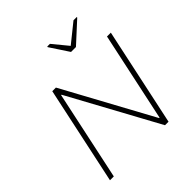

<svg xmlns="http://www.w3.org/2000/svg" viewBox="-237 -1097 1273 1273"><g transform="rotate(-45 399.5 -460.5)"><path d="M70 0 217 -688H251L592 -61H596L730 -688H766L619 0H586L244 -628H240L106 0ZM489 -784 402 -916 403 -921H428L516 -814L649 -921H680L679 -916L535 -784Z"/></g></svg>

Font: Saira SemiExpanded Thin
Style: Italic
Weight: 250
Width: 6
Italic angle: -12°
Designer: Hector Gatti with collaboration of the Omnibus-Type team
Foundry: Omnibus-Type
Version: Version 1.101